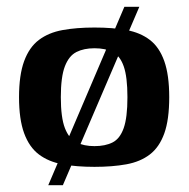

<svg xmlns="http://www.w3.org/2000/svg" viewBox="-20 -485 555 565"><path d="M122 60 346 -465H390L165 60ZM258 6Q205 6 164 -1.5Q123 -9 94.5 -30.5Q66 -52 51 -93Q36 -134 36 -199Q36 -264 51 -305Q66 -346 94.5 -367.5Q123 -389 164 -396.5Q205 -404 258 -404Q312 -404 352.5 -396.5Q393 -389 421 -367.5Q449 -346 463.5 -305Q478 -264 478 -199Q478 -133 463.5 -92.5Q449 -52 421 -30.5Q393 -9 352 -1.5Q311 6 258 6ZM258 -55Q290 -55 311.5 -66Q333 -77 344 -108Q355 -139 355 -199Q355 -259 344 -290Q333 -321 311.5 -332Q290 -343 258 -343Q227 -343 205 -332Q183 -321 171 -290Q159 -259 159 -199Q159 -139 171 -108Q183 -77 205 -66Q227 -55 258 -55Z"/></svg>

Font: Genos SemiBold
Style: Regular
Weight: 600
Designer: Robert E. Leuschke
Foundry: Robert E. Leuschke
Version: Version 1.010